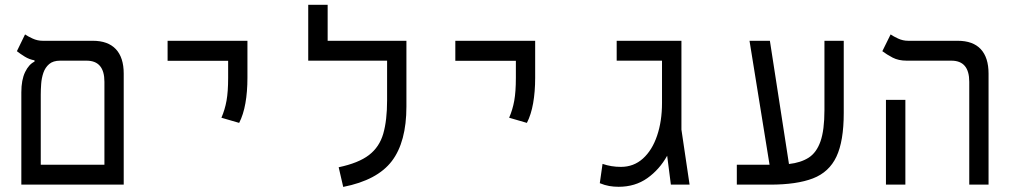

<svg xmlns="http://www.w3.org/2000/svg" viewBox="-20 -752 4142 782"><path d="M66.9 0V-376Q66.9 -426.8 82.3 -458.5Q97.7 -490.2 120.6 -501V-506.3Q99.6 -509.8 81.1 -521.2Q62.5 -532.7 48.8 -543.5L82 -611.8Q93.3 -604 112.8 -595Q132.3 -585.9 153.8 -585.9H357.9Q419.9 -585.9 451.9 -551.8Q483.9 -517.6 483.9 -452.1V0ZM225.1 -504.9Q196.3 -504.9 180.2 -491Q164.1 -477.1 156.7 -455.6Q149.4 -434.1 147.7 -410.4Q146 -386.7 146 -366.7V-81.1H405.3V-418.9Q405.3 -504.9 332.5 -504.9Z M954.1 -251.5 881.8 -272.5Q896 -305.2 902.6 -341.8Q909.2 -378.4 909.2 -435.1V-504.4H662.6V-585.9H987.8V-435.1Q987.8 -378.4 979.5 -331.5Q971.2 -284.7 954.1 -251.5Z M1635.3 -585.9V-318.4Q1635.3 -173.8 1575.9 -95.9Q1516.6 -18.1 1377.9 9.3L1359.4 -70.8Q1440.4 -87.9 1482.9 -120.6Q1525.4 -153.3 1541 -207.5Q1556.6 -261.7 1556.6 -343.3V-504.9H1235.4V-732.4H1314.5V-585.9Z M2126 -251.5 2053.7 -272.5Q2067.9 -305.2 2074.5 -341.8Q2081.1 -378.4 2081.1 -435.1V-504.4H1834.5V-585.9H2159.7V-435.1Q2159.7 -378.4 2151.4 -331.5Q2143.1 -284.7 2126 -251.5Z M2499.5 8.8Q2480 8.8 2461.4 5.6Q2442.9 2.4 2422.9 -5.9L2434.1 -84.5Q2469.7 -72.3 2508.8 -72.3Q2561 -72.3 2598.6 -106.2Q2636.2 -140.1 2656.2 -199.2Q2676.3 -258.3 2676.3 -332.5V-504.9H2491.7V-585.9H2755.4V-224.1L2788.6 0H2712.4L2697.3 -117.7Q2666 -61.5 2616.5 -26.4Q2566.9 8.8 2499.5 8.8Z M2981 0V-81.1H3114.3L3032.7 -585.9H3115.7L3193.4 -84Q3241.7 -89.4 3273.7 -109.9Q3305.7 -130.4 3321.8 -176.3Q3337.9 -222.2 3337.9 -303.7V-585.9H3416.5V-291.5Q3416.5 -177.2 3386.7 -114Q3356.9 -50.8 3291 -25.4Q3225.1 0 3116.7 0Z M3927.7 0V-418.9Q3927.7 -504.9 3855 -504.9H3672.9Q3639.6 -504.9 3615.7 -517.3Q3591.8 -529.8 3573.7 -543.5L3607.4 -611.8Q3618.7 -604 3637.9 -595Q3657.2 -585.9 3679.2 -585.9H3880.4Q3942.9 -585.9 3974.6 -551.8Q4006.3 -517.6 4006.3 -452.1V0ZM3588.4 0V-345.2H3667.5V0Z"/></svg>

Font: CaskaydiaMono NF SemiLight
Style: Regular
Weight: 350
Designer: Aaron Bell
Foundry: Saja Typeworks
Version: Version 2111.001; ttfautohint (v1.8.4);Nerd Fonts 3.1.1